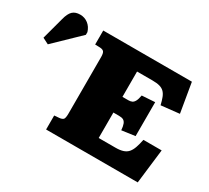

<svg xmlns="http://www.w3.org/2000/svg" viewBox="-385 -945 1283 1176"><g transform="rotate(30 256.0 -357.0)"><path d="M48 0V-99L84 -102Q102 -104 110 -112Q118 -120 118 -154V-552Q118 -579 110.5 -589Q103 -599 82 -600L48 -601V-700H675L710 -493L581 -479Q574 -509 566 -529.5Q558 -550 545.5 -562.5Q533 -575 513 -580.5Q493 -586 463 -586H353V-407H395Q410 -407 420.5 -412Q431 -417 438.5 -431Q446 -445 451 -473L543 -479V-239L449 -226Q447 -253 441 -268.5Q435 -284 424 -290Q413 -296 393 -296H353V-116H472Q504 -116 525 -123Q546 -130 559 -145Q572 -160 580.5 -184.5Q589 -209 596 -243H725L696 0ZM-204 -457 -247 -479 -205 -635Q-194 -678 -175 -696Q-156 -714 -122 -714Q-90 -714 -65.5 -695Q-41 -676 -31 -643V-624Z"/></g></svg>

Font: Literata Variable Black
Style: Regular
Weight: 900
Designer: Latin by Veronika Burian and Jose Scaglione. Greek by Irene Vlachou. Cyrillic by Vera Evstafieva.
Foundry: TypeTogether
Version: Version 3.021